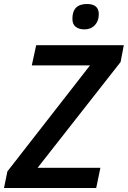

<svg xmlns="http://www.w3.org/2000/svg" viewBox="-40 -940 639 960"><path d="M-20 0 -3 -83 410 -613H119L141 -714H579L563 -630L148 -101H462L441 0ZM382 -793Q414 -793 434 -814Q454 -835 454 -869Q454 -920 395 -920Q322 -920 322 -846Q322 -818 339 -805.5Q356 -793 382 -793Z"/></svg>

Font: Noto Sans UI Medium
Style: Italic
Weight: 500
Italic angle: -12°
Designer: Monotype Design Team
Foundry: Monotype Imaging Inc.
Version: Version 1.901